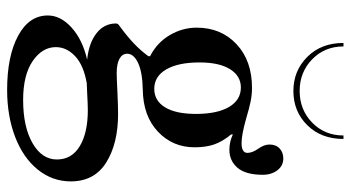

<svg xmlns="http://www.w3.org/2000/svg" viewBox="-248 -500 1007 552"><g transform="rotate(90 256.0 -223.5)"><path d="M501 77Q501 130 467 172Q433 214 373 237Q313 260 238 260Q141 260 82.5 228.5Q24 197 24 143Q24 106 59 74.5Q94 43 151 30Q103 25 75 3Q47 -19 47 -53Q47 -59 54 -63Q84 -85 104.5 -104.5Q125 -124 141 -146V-151Q102 -171 80.5 -207.5Q59 -244 59 -285Q59 -355 106.5 -399.5Q154 -444 232 -444Q252 -444 271.5 -440Q291 -436 321 -427Q367 -414 391 -414Q419 -414 419 -431Q419 -445 407 -462Q395 -479 395 -494Q395 -513 406.5 -523.5Q418 -534 435 -534Q456 -534 469 -517Q482 -500 482 -475Q482 -426 462 -402.5Q442 -379 410 -379Q387 -379 366 -389V-384Q386 -360 394.5 -336Q403 -312 403 -279Q403 -216 358 -173.5Q313 -131 237 -130Q187 -129 160.5 -116.5Q134 -104 134 -85Q134 -71 148.5 -63Q163 -55 189 -55Q204 -55 242 -57Q286 -59 307 -59Q392 -59 446.5 -25Q501 9 501 77ZM159 -293Q159 -232 179 -197.5Q199 -163 235 -163Q269 -163 288 -194Q307 -225 307 -283Q307 -344 287 -378Q267 -412 231 -412Q198 -412 178.5 -381Q159 -350 159 -293ZM438 117Q438 74 399.5 51Q361 28 296 28Q281 28 245 30L219 31Q167 40 141 64.5Q115 89 115 120Q115 159 155 186.5Q195 214 267 214Q344 214 391 187Q438 160 438 117ZM113 -707H103Q103 -643 143 -603Q183 -563 241 -563Q300 -563 339.5 -603Q379 -643 379 -707H369Q369 -653 332 -617Q295 -581 241 -581Q187 -581 150 -617Q113 -653 113 -707Z"/></g></svg>

Font: Ibarra Real Nova SemiBold
Style: Regular
Weight: 600
Designer: Jose Maria Ribagorda & Octavio Pardo
Foundry: Jose Maria Ribagorda
Version: Version 1.014